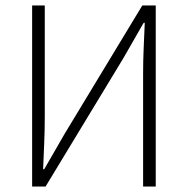

<svg xmlns="http://www.w3.org/2000/svg" viewBox="-20 -679 684 699"><path d="M97 0V-659H143V-255Q143 -207 141 -159Q139 -111 137 -63H141L216 -193L498 -659H547V0H501V-409Q501 -457 503 -502.5Q505 -548 507 -596H503L429 -467L146 0Z"/></svg>

Font: CV Source Sans Light
Style: Regular
Weight: 300
Designer: Paul D. Hunt
Foundry: Adobe Systems Incorporated
Version: Version 3.001